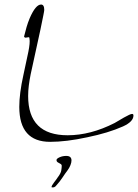

<svg xmlns="http://www.w3.org/2000/svg" viewBox="-20 -593 608 846"><path d="M201 32Q65 32 65 -122Q65 -181 83 -262Q97 -325 105 -365Q113 -405 110 -422L109 -428Q108 -429 106 -429Q104 -429 99.5 -428Q95 -427 93 -427Q88 -427 86 -432Q91 -453 97 -473.5Q103 -494 111 -513Q137 -573 161 -573Q175 -573 175 -549Q175 -545 170.5 -523Q166 -501 158 -462L115 -265Q110 -240 107 -216.5Q104 -193 104 -170Q104 3 278 3Q379 3 485 -51L526 -75Q554 -91 562 -91Q568 -91 568 -84Q568 -57 522 -36Q457 -7 364 12Q318 22 277 27Q236 32 201 32ZM207 232Q207 225 218 211Q229 197 234 189Q248 171 250 158Q252 145 252 138Q252 132 246.5 129Q241 126 235 122.5Q229 119 229 112Q229 106 242.5 100Q256 94 272 94Q295 94 295 114Q295 123 290.5 134.5Q286 146 278 157Q268 170 255.5 189Q243 208 229 223Q220 236 207 232Z"/></svg>

Font: Shalimar
Style: Regular
Weight: 400
Designer: Robert E. Leuschke
Foundry: Robert E. Leuschke
Version: Version 1.010; ttfautohint (v1.8.3)